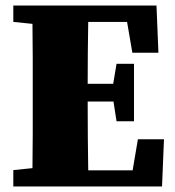

<svg xmlns="http://www.w3.org/2000/svg" viewBox="-20 -672 631 692"><path d="M28 -593V-652H544L551 -482H457L438 -593H298Q297 -538 296.5 -482Q296 -426 296 -370H388L400 -442H463V-235H400L389 -306H296Q296 -240 296.5 -179Q297 -118 298 -58H458L477 -170H571L564 0H28V-59L97 -66Q98 -126 98 -187.5Q98 -249 98 -310V-342Q98 -403 98 -464Q98 -525 97 -586Z"/></svg>

Font: Source Serif 4 Black
Style: Regular
Weight: 900
Designer: Frank Grießhammer
Foundry: Adobe
Version: Version 4.005;hotconv 1.1.0;makeotfexe 2.6.0